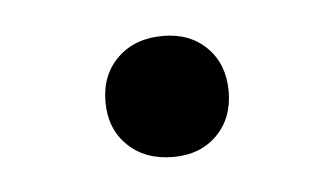

<svg xmlns="http://www.w3.org/2000/svg" viewBox="-26 -455 308 177"><g transform="rotate(-5 128.0 -366.0)"><path d="M71 -366Q71 -391 87 -406.5Q103 -422 129 -422Q154 -422 169.5 -406.5Q185 -391 185 -366Q185 -341 169.5 -325.5Q154 -310 129 -310Q103 -310 87 -325.5Q71 -341 71 -366Z"/></g></svg>

Font: Ysabeau Medium
Style: Regular
Weight: 500
Designer: Christian Thalmann (Catharsis Fonts)
Version: Version 0.003